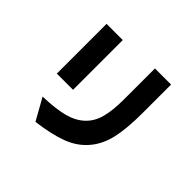

<svg xmlns="http://www.w3.org/2000/svg" viewBox="-195 -1055 1389 1389"><g transform="rotate(45 500.0 -360.5)"><path d="M184.6 -274.4V-783.2H350.6V-274.4ZM229.5 -84Q357.4 -87.9 437.5 -108.4Q517.6 -128.9 568.8 -176.3Q620.1 -223.6 640.1 -297.4Q660.2 -371.1 660.2 -487.3V-802.7H825.2V-510.7Q825.2 -352.5 802.2 -251.5Q779.3 -150.4 719.7 -80.1Q660.2 -9.8 566.4 26.4Q472.7 62.5 322.3 82Z"/></g></svg>

Font: GenEi M Gothic v2 Heavy
Style: Regular
Weight: 800
Version: Version 2.0